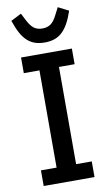

<svg xmlns="http://www.w3.org/2000/svg" viewBox="-101 -978 579 1027"><g transform="rotate(-10 188.5 -464.5)"><path d="M50 0V-85H135V-613H50V-698H326V-613H241V-85H326V0ZM190 -755Q161 -755 138 -762.5Q115 -770 96 -787Q77 -804 62 -831.5Q47 -859 33 -900L90 -929L109 -892Q127 -857 145 -844Q163 -831 190 -831Q217 -831 235.5 -844Q254 -857 271 -892L290 -929L347 -900Q333 -859 317.5 -831.5Q302 -804 283 -787Q264 -770 241 -762.5Q218 -755 190 -755Z"/></g></svg>

Font: IBM Plex Sans Cond Medm
Style: Regular
Weight: 500
Width: 3
Designer: Mike Abbink, Paul van der Laan, Pieter van Rosmalen
Foundry: Bold Monday
Version: Version 1.3